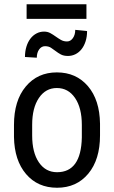

<svg xmlns="http://www.w3.org/2000/svg" viewBox="-20 -882 542 912"><path d="M46.4 -288.6V-231C47.7 -157.1 66.8 -98.5 103.8 -55.2C140.7 -11.9 189.8 9.8 251 9.8C312.8 9.8 362.3 -12.5 399.4 -57.1C436.5 -101.7 455.1 -162.3 455.1 -238.8V-294.4C454.1 -369.6 435 -429 397.7 -472.7C360.4 -516.3 311.2 -538.1 250 -538.1C188.8 -538.1 139.6 -515.7 102.3 -470.9C65 -426.2 46.4 -365.4 46.4 -288.6ZM132.8 -238.8V-289.1C132.8 -342.8 143.5 -385.3 164.8 -416.7C186.1 -448.2 214.5 -463.9 250 -463.9C286.1 -463.9 314.9 -448.2 336.4 -416.7C357.9 -385.3 368.7 -342.6 368.7 -288.6V-229C366.4 -119 327.1 -64 251 -64C214.8 -64 186.1 -79.5 164.8 -110.6C143.5 -141.7 132.8 -184.4 132.8 -238.8ZM393.6 -734.4 337.4 -740.2C337.4 -724.6 333.7 -711.5 326.2 -700.9C318.7 -690.3 309.4 -685.1 298.3 -685.1C287.6 -685.1 278 -687.5 269.5 -692.4C261.1 -697.3 252.8 -702.6 244.6 -708.5C236.5 -714.4 228 -719.7 219.2 -724.6C210.4 -729.5 200.5 -731.9 189.5 -731.9C176.4 -731.9 164.4 -729 153.3 -723.1C142.3 -717.3 132.6 -709.1 124.5 -698.5C116.4 -687.9 110 -675.2 105.5 -660.4C100.9 -645.6 98.6 -629.2 98.6 -611.3L154.8 -607.9C154.8 -623.5 158.4 -636.6 165.8 -647C173.1 -657.4 182.5 -662.6 193.8 -662.6C204.9 -662.6 214.3 -660.2 221.9 -655.3C229.6 -650.4 237.1 -645.1 244.4 -639.4C251.7 -633.7 259.8 -628.4 268.8 -623.5C277.8 -618.7 289.1 -616.2 302.7 -616.2C315.4 -616.2 327.3 -619 338.4 -624.5C349.4 -630 359 -637.9 367.2 -648.2C375.3 -658.4 381.8 -670.9 386.5 -685.5C391.2 -700.2 393.6 -716.5 393.6 -734.4ZM390.6 -792.5V-861.8H106.4V-792.5Z"/></svg>

Font: Roboto Condensed
Style: Regular
Weight: 400
Designer: Google
Version: Version 2.134; 2016